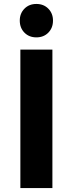

<svg xmlns="http://www.w3.org/2000/svg" viewBox="-20 -951 368 971"><path d="M83 -700H245V0H83ZM80 -847Q80 -883 103.5 -907Q127 -931 164 -931Q201 -931 224.5 -907Q248 -883 248 -847Q248 -810 224.5 -786Q201 -762 164 -762Q127 -762 103.5 -786Q80 -810 80 -847Z"/></svg>

Font: Montserrat-Bold
Style: Bold
Weight: 700
Version: Version 7.200